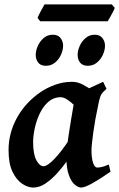

<svg xmlns="http://www.w3.org/2000/svg" viewBox="-20 -826 538 866"><path d="M478.5 -51.8Q437 -22.5 399.9 -1.2Q362.8 20 345.7 20Q334 20 318.1 7.6Q302.2 -4.9 290.5 -36.6Q278.8 -68.4 278.8 -126.5Q278.8 -137.7 282 -162.6Q285.2 -187.5 290 -219.2Q294.9 -251 300 -282.7Q305.2 -314.5 309.6 -339.6Q314 -364.7 315.9 -376Q319.3 -391.1 342.3 -405.8Q365.2 -420.4 394.3 -433.6Q423.3 -446.8 445.3 -457L460.4 -425.3Q444.3 -411.6 437.3 -400.6Q430.2 -389.6 423.8 -356.4Q408.7 -286.6 400.6 -227.8Q392.6 -168.9 392.6 -147.5Q392.6 -113.8 399.7 -92Q406.7 -70.3 418.5 -70.3Q428.2 -70.3 439.7 -73Q451.2 -75.7 470.7 -84ZM430.7 -400.9Q417 -391.1 404.3 -369.6Q391.6 -348.1 380.9 -330.1Q370.1 -312 361.3 -312Q355 -312 343.3 -323.5Q331.5 -335 316.4 -349.9Q301.3 -364.7 284.4 -376.2Q267.6 -387.7 251.5 -387.7Q220.7 -386.7 197.8 -366.5Q174.8 -346.2 159.7 -314.7Q144.5 -283.2 137 -248.5Q129.4 -213.9 129.4 -185.1Q129.4 -130.4 144 -103.3Q158.7 -76.2 176.8 -76.2Q192.9 -76.2 223.9 -107.7Q254.9 -139.2 293.5 -197.8L284.7 -103.5Q264.2 -73.7 238.5 -45.4Q212.9 -17.1 185.3 1.5Q157.7 20 129.9 20Q106.4 20 80.6 3.2Q54.7 -13.7 36.6 -50.8Q18.6 -87.9 18.6 -148.9Q18.6 -226.1 56.6 -294.9Q94.7 -363.8 163.6 -411.1Q189.9 -429.2 227.1 -443.1Q264.2 -457 305.2 -457Q330.6 -457 355.2 -443.6Q379.9 -430.2 399.7 -416.3Q419.4 -402.3 430.7 -400.9ZM453.6 -620.1Q453.6 -600.1 444.1 -579.1Q434.6 -558.1 417.2 -543.7Q399.9 -529.3 375.5 -529.3Q352.1 -529.3 341.1 -543.9Q330.1 -558.6 330.1 -578.1Q330.1 -597.2 339.4 -618.4Q348.6 -639.6 366 -654.5Q383.3 -669.4 407.2 -669.4Q430.2 -669.4 441.9 -654.3Q453.6 -639.2 453.6 -620.1ZM264.6 -620.1Q264.6 -600.1 255.1 -579.1Q245.6 -558.1 228.3 -543.7Q210.9 -529.3 186.5 -529.3Q163.1 -529.3 152.1 -543.9Q141.1 -558.6 141.1 -578.1Q141.1 -597.2 150.4 -618.4Q159.7 -639.6 177 -654.5Q194.3 -669.4 218.3 -669.4Q241.7 -669.4 253.2 -654.3Q264.6 -639.2 264.6 -620.1ZM497.6 -790.5Q495.1 -783.2 488.8 -771Q482.4 -758.8 475.8 -747.1Q469.2 -735.4 465.8 -730H161.1L149.4 -745.6Q153.3 -755.4 164.1 -775.9Q174.8 -796.4 180.7 -806.2H484.4Z"/></svg>

Font: Gentium Plus
Style: Bold Italic
Weight: 700
Italic angle: -8°
Designer: Victor Gaultney, Annie Olsen, Iska Routamaa, Becca Hirsbrunner
Foundry: SIL International
Version: Version 6.101